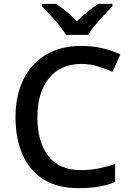

<svg xmlns="http://www.w3.org/2000/svg" viewBox="-20 -961 673 991"><path d="M400 -631Q293 -631 233 -557.5Q173 -484 173 -356Q173 -229 229 -156Q285 -83 399 -83Q445 -83 487.5 -91.5Q530 -100 574 -114V-21Q532 -5 488.5 2.5Q445 10 386 10Q276 10 204 -35.5Q132 -81 96 -163.5Q60 -246 60 -357Q60 -465 99.5 -548Q139 -631 215 -677.5Q291 -724 401 -724Q455 -724 506.5 -712.5Q558 -701 601 -680L561 -590Q526 -606 485.5 -618.5Q445 -631 400 -631ZM321 -781Q307 -804 285 -831Q263 -858 239 -883.5Q215 -909 197 -928V-941H269Q295 -924 323.5 -901Q352 -878 377 -851Q404 -878 432.5 -901Q461 -924 487 -941H560V-928Q542 -909 517.5 -883.5Q493 -858 470.5 -831Q448 -804 435 -781Z"/></svg>

Font: Noto Sans Vithkuqi Medium
Style: Regular
Weight: 500
Version: Version 1.001